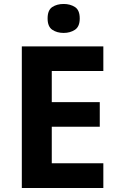

<svg xmlns="http://www.w3.org/2000/svg" viewBox="-20 -948 600 968"><path d="M501 0H90V-714H501V-590H241V-433H483V-309H241V-125H501ZM301 -928Q334 -928 358 -912.5Q382 -897 382 -855Q382 -814 358 -798Q334 -782 301 -782Q267 -782 243.5 -798Q220 -814 220 -855Q220 -897 243.5 -912.5Q267 -928 301 -928Z"/></svg>

Font: Noto Sans Tangsa
Style: Bold
Weight: 700
Version: Version 1.504